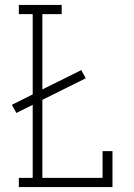

<svg xmlns="http://www.w3.org/2000/svg" viewBox="-20 -755 540 775"><path d="M56 0V-37H112V-332L46 -299L28 -332L112 -374V-698H56V-735H229V-698H151V-394L308 -472L326 -439L151 -352V-37H394V-145H434V0Z"/></svg>

Font: Iosevka Slab Extralight
Style: Regular
Weight: 200
Monospace: yes
Designer: Belleve Invis
Foundry: Belleve Invis
Version: Version 11.1.1; ttfautohint (v1.8.3)